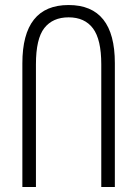

<svg xmlns="http://www.w3.org/2000/svg" viewBox="-20 -744 545 764"><path d="M69 -492Q69 -724 253 -724Q437 -724 437 -493V0H383V-488Q383 -587 350 -631Q317 -675 253 -675Q190 -675 156.5 -632.5Q123 -590 123 -488V0H69Z"/></svg>

Font: Noto Sans Georgian Light Cond
Style: Regular
Weight: 300
Width: 3
Designer: Monotype Design team
Foundry: Monotype Imaging Inc.
Version: Version 1.000